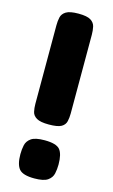

<svg xmlns="http://www.w3.org/2000/svg" viewBox="-111 -737 465 791"><g transform="rotate(15 121.0 -341.5)"><path d="M121 -220Q85 -220 69 -229.5Q53 -239 49.5 -254.5Q46 -270 46 -288V-623Q46 -641 49.5 -657Q53 -673 69 -683Q85 -693 122 -693Q159 -693 174.5 -683Q190 -673 193.5 -657Q197 -641 197 -623V-287Q197 -270 193.5 -254Q190 -238 174.5 -229Q159 -220 121 -220ZM121 10Q72 10 56 -9Q40 -28 40 -72Q40 -92 44 -110.5Q48 -129 65 -141Q82 -153 122 -153Q172 -153 187.5 -134.5Q203 -116 203 -71Q203 -51 199 -32.5Q195 -14 178 -2Q161 10 121 10Z"/></g></svg>

Font: Fredoka SemiBold
Style: Regular
Weight: 600
Designer: Ben Nathan
Foundry: Milena B. Brandão, Ben Nathan
Version: Version 2.001